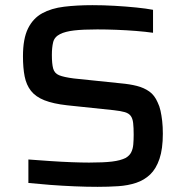

<svg xmlns="http://www.w3.org/2000/svg" viewBox="-20 -716 720 744"><path d="M358 8Q317 8 269 6Q221 4 175 0.5Q129 -3 90 -7V-98Q130 -95 173.5 -92Q217 -89 257 -87.5Q297 -86 325 -86Q382 -86 414.5 -90Q447 -94 467 -104Q482 -113 488.5 -126Q495 -139 496.5 -156.5Q498 -174 498 -194Q498 -221 496 -239Q494 -257 486.5 -267Q479 -277 463.5 -281.5Q448 -286 421 -289L240 -308Q186 -314 152 -327.5Q118 -341 100 -364Q82 -387 75.5 -420Q69 -453 69 -498Q69 -566 88.5 -605.5Q108 -645 143.5 -664.5Q179 -684 228.5 -690Q278 -696 338 -696Q380 -696 424 -693.5Q468 -691 507.5 -687Q547 -683 573 -678V-589Q545 -593 508 -596Q471 -599 431.5 -600.5Q392 -602 357 -602Q301 -602 267 -598Q233 -594 213 -584Q191 -573 186 -552.5Q181 -532 181 -503Q181 -469 186 -450.5Q191 -432 209 -424.5Q227 -417 266 -412L449 -393Q483 -390 510.5 -383Q538 -376 558.5 -361.5Q579 -347 591 -319Q598 -305 602 -287Q606 -269 608.5 -247Q611 -225 611 -198Q611 -139 598 -100.5Q585 -62 562 -40Q539 -18 507.5 -7.5Q476 3 438 5.5Q400 8 358 8Z"/></svg>

Font: Saira SemiExpanded Medium
Style: Regular
Weight: 500
Width: 6
Designer: Hector Gatti with collaboration of the Omnibus-Type team
Foundry: Omnibus-Type
Version: Version 1.101